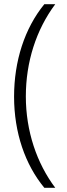

<svg xmlns="http://www.w3.org/2000/svg" viewBox="-20 -736 317 914"><path d="M47 -276C47 -104 100 48 191 158H243C155 41 103 -112 103 -277C103 -441 152 -594 243 -716H191C97 -601 47 -445 47 -276Z"/></svg>

Font: Noto Sans Thai Looped Condensed Light
Style: Regular
Weight: 300
Width: 3
Designer: Sasikarn Vongin, Ben Mitchell
Foundry: The Fontpad Ltd
Version: Version 1.001